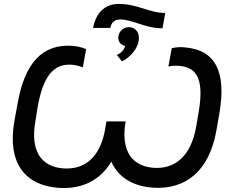

<svg xmlns="http://www.w3.org/2000/svg" viewBox="-20 -946 1156 976"><path d="M279 9C393 17 488 -27 546 -124C582 -43 657 1 758 8C924 19 1044 -77 1080 -283L1095 -369C1132 -581 1075 -692 921 -705C897 -708 875 -706 853 -701L836 -608C855 -612 872 -613 893 -611C988 -603 1017 -532 989 -371L977 -301C951 -153 870 -85 760 -93C649 -102 596 -180 617 -320L619 -329H521L516 -299C493 -148 412 -82 301 -90C188 -99 133 -180 160 -330L171 -400C199 -560 253 -624 346 -617C367 -615 384 -610 401 -604L418 -696C396 -706 371 -711 347 -713C195 -723 105 -626 69 -417L53 -330C16 -116 108 -3 279 9ZM453 -804H541C545 -829 560 -847 591 -847C654 -847 718 -802 806 -802L820 -880C739 -880 680 -926 584 -926C517 -926 469 -886 453 -804ZM574 -667 600 -634C645 -656 679 -699 685 -739C691 -775 674 -804 640 -808C610 -810 587 -790 582 -763C578 -738 591 -717 616 -713C613 -695 597 -677 574 -667Z"/></svg>

Font: Fixel Display 20240404 Medium
Style: Italic
Weight: 500
Italic angle: -10°
Designer: AlfaBravo + MacPaw
Foundry: Kyrylo Tkachov, Marchela Mozhyna, Serhii Makarenko, Maria Weinstein, Zakhar Kryvoshyya
Version: Version 1.211;Glyphs 3.2 (3225)